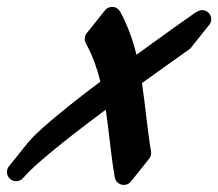

<svg xmlns="http://www.w3.org/2000/svg" viewBox="-103 -499 630 554"><path d="M202.2 -182.6C211.6 -119.1 216.7 -53.7 228.1 12.5L228.1 12.6C230.6 27.1 244.4 36.8 258.9 34.2C266.5 32.9 272.7 28.5 276.5 22.5C277.8 21.3 278.9 19.9 279.8 18.4C281 17.2 282.1 15.8 283.1 14.3C284.3 13.1 285.4 11.7 286.4 10.2C287.6 9 288.7 7.6 289.6 6.1C290.9 4.9 292 3.5 292.9 2.1C294.1 0.8 295.2 -0.6 296.2 -2C297.4 -3.3 298.5 -4.7 299.5 -6.1C300.7 -7.4 301.8 -8.7 302.7 -10.2C304 -11.5 305 -12.8 306 -14.3C307.2 -15.6 308.3 -16.9 309.3 -18.4C310.5 -19.6 311.6 -21 312.5 -22.5C313.8 -23.7 314.9 -25.1 315.8 -26.6C317 -27.8 318.1 -29.2 319.1 -30.7C320.3 -31.9 321.4 -33.3 322.4 -34.8C323.6 -36 324.7 -37.4 325.6 -38.8C331.4 -44.8 334.4 -53.2 332.9 -62C321.8 -125.9 316.8 -192.2 306.7 -259.2C310.2 -261.8 313.7 -264.3 317.2 -266.9L379 -311.1L443.3 -356.8C446 -358.7 448.3 -361.2 450 -363.9C451.3 -365.1 452.4 -366.5 453.3 -368C454.5 -369.2 455.6 -370.6 456.6 -372.1C457.8 -373.3 458.9 -374.7 459.8 -376.2C461.1 -377.4 462.2 -378.8 463.1 -380.2C464.3 -381.5 465.4 -382.9 466.4 -384.3C467.6 -385.6 468.7 -387 469.7 -388.4C470.9 -389.7 472 -391.1 472.9 -392.5C474.2 -393.8 475.3 -395.1 476.2 -396.6C477.4 -397.9 478.5 -399.2 479.5 -400.7C480.7 -402 481.8 -403.3 482.7 -404.8C484 -406 485.1 -407.4 486 -408.9C487.2 -410.1 488.3 -411.5 489.3 -413C490.5 -414.2 491.6 -415.6 492.6 -417.1C493.8 -418.3 494.9 -419.7 495.8 -421.1C497.1 -422.4 498.2 -423.8 499.1 -425.2C507 -433.4 509.1 -446.1 503.2 -456.4C496.1 -469 480.2 -473.4 467.6 -466.3L460.5 -462.3C459.8 -461.9 459.1 -461.4 458.4 -461L455 -458.6L447.2 -453.1L431.6 -442.1L400.4 -420L338.4 -375.5C322.5 -364 306.7 -352.5 290.8 -341C288.8 -349.3 286.6 -357.6 284.2 -365.9C274.3 -399.9 261.2 -433.6 243.7 -465.3L243.7 -465.4L243.7 -465.4C236.6 -478.3 220.4 -482.9 207.5 -475.8C203.5 -473.6 200.4 -470.5 198.1 -466.9C196.9 -465.7 195.8 -464.3 194.9 -462.9C193.6 -461.6 192.5 -460.2 191.6 -458.8C190.3 -457.5 189.3 -456.1 188.3 -454.7C187.1 -453.4 186 -452 185 -450.6C183.8 -449.3 182.7 -448 181.8 -446.5C180.5 -445.2 179.4 -443.9 178.5 -442.4C177.3 -441.1 176.2 -439.8 175.2 -438.3C174 -437 172.9 -435.7 172 -434.2C170.7 -433 169.6 -431.6 168.7 -430.1C167.4 -428.9 166.4 -427.5 165.4 -426C164.2 -424.8 163.1 -423.4 162.1 -421.9C160.9 -420.7 159.8 -419.3 158.9 -417.9C157.6 -416.6 156.5 -415.2 155.6 -413.8C154.4 -412.5 153.3 -411.1 152.3 -409.7C151.1 -408.4 150 -407 149 -405.6C141.1 -397.4 138.9 -384.7 144.7 -374.2C163.7 -339.9 176.8 -302.6 186.6 -263.6C155.4 -240 124.3 -216.3 93.7 -191.7C83.7 -183.8 73.8 -175.5 63.9 -167.3C53.9 -159.3 44.1 -150.9 34.3 -142.3L19.6 -129.5L5.1 -115.9C-4.6 -107.4 -14.1 -96.4 -23.6 -86.1C-24.4 -85.2 -25.1 -84.3 -25.7 -83.3C-26.1 -82.9 -26.5 -82.5 -26.9 -82C-27.7 -81.2 -28.3 -80.2 -29 -79.2C-29.4 -78.8 -29.8 -78.4 -30.1 -78C-31 -77.1 -31.6 -76.1 -32.3 -75.1C-32.7 -74.7 -33 -74.3 -33.4 -73.9C-34.2 -73 -34.9 -72 -35.6 -71C-35.9 -70.6 -36.3 -70.2 -36.7 -69.8C-37.5 -68.9 -38.2 -67.9 -38.8 -66.9C-39.2 -66.5 -39.6 -66.1 -40 -65.7C-40.8 -64.8 -41.4 -63.8 -42.1 -62.8C-42.5 -62.4 -42.9 -62 -43.2 -61.6C-44.1 -60.7 -44.7 -59.7 -45.4 -58.7C-45.8 -58.3 -46.1 -57.9 -46.5 -57.5C-47.3 -56.6 -48 -55.6 -48.6 -54.7C-49 -54.2 -49.4 -53.8 -49.8 -53.4C-50.6 -52.5 -51.2 -51.5 -51.9 -50.6C-52.3 -50.2 -52.7 -49.7 -53.1 -49.3C-53.9 -48.4 -54.5 -47.4 -55.2 -46.5C-55.6 -46.1 -56 -45.6 -56.3 -45.2C-57.1 -44.3 -57.8 -43.4 -58.5 -42.4C-58.8 -42 -59.2 -41.6 -59.6 -41.1C-60.4 -40.2 -61.1 -39.3 -61.7 -38.3C-62.1 -37.9 -62.5 -37.5 -62.9 -37C-63.7 -36.2 -64.3 -35.2 -65 -34.2C-65.4 -33.8 -65.8 -33.4 -66.1 -33C-67 -32.1 -67.6 -31.1 -68.3 -30.1C-68.7 -29.7 -69 -29.3 -69.4 -28.9C-70.2 -28 -70.9 -27 -71.6 -26C-71.9 -25.6 -72.3 -25.2 -72.7 -24.8C-73.5 -23.9 -74.2 -22.9 -74.8 -21.9C-75.2 -21.5 -75.6 -21.1 -76 -20.7C-85.7 -10.1 -85.2 6.5 -74.7 16.5C-64.1 26.6 -47.3 26.2 -37.2 15.6L-34.7 12.9C-26.8 4.7 -19.9 -3.7 -10.4 -12L2.8 -24.5L16.9 -36.7C26.2 -44.9 35.7 -53 45.4 -60.9C55.2 -68.8 64.7 -76.9 74.6 -84.6C113.9 -116.2 154.2 -146.6 194.7 -177C197.1 -178.9 199.7 -180.7 202.2 -182.6Z"/></svg>

Font: Ambarawa
Style: Script
Weight: 500
Foundry: Ekosamp
Version: Version 1.001;